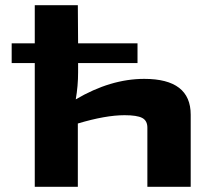

<svg xmlns="http://www.w3.org/2000/svg" viewBox="-20 -720 807 740"><path d="M536 -416Q715 -416 715 -278V0H548V-228Q548 -255 528 -265.5Q508 -276 460 -276Q387 -276 280 -244V0H114V-477H25V-553H114V-700H280L281 -553H510V-477H281V-441Q281 -389 272 -337Q406 -416 536 -416Z"/></svg>

Font: Exo 2 Expanded
Style: Bold
Weight: 700
Width: 7
Designer: Natanael Gama
Version: Version 1.001;PS 001.001;hotconv 1.0.70;makeotf.lib2.5.58329